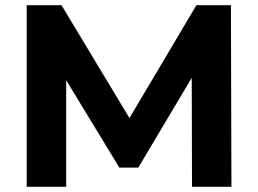

<svg xmlns="http://www.w3.org/2000/svg" viewBox="-20 -720 995 740"><path d="M720 0 719 -420 513 -74H440L235 -411V0H83V-700H217L479 -265L737 -700H870L872 0Z"/></svg>

Font: Montserrat-Bold
Style: Bold
Weight: 700
Version: Version 7.200